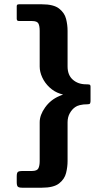

<svg xmlns="http://www.w3.org/2000/svg" viewBox="-20 -764 477 895"><path d="M58 85V58Q58 41 64 37Q70 33 84 33H129Q153 33 159 20.5Q165 8 165 -13V-194Q165 -228 190.5 -263.5Q216 -299 256 -316Q261 -318 265.5 -320Q270 -322 274 -323Q271 -324 268 -325Q265 -326 261 -327Q233 -336 211 -356.5Q189 -377 177 -403Q165 -429 165 -454V-620Q165 -643 159 -654.5Q153 -666 129 -666H69Q62 -666 60 -669.5Q58 -673 58 -676V-735Q58 -739 60 -741.5Q62 -744 69 -744H175Q230 -744 255.5 -724Q281 -704 288 -676Q295 -648 295 -620V-454Q295 -414 319.5 -392.5Q344 -371 381 -371Q393 -371 397.5 -369.5Q402 -368 402 -361V-293Q402 -287 400 -282.5Q398 -278 390 -278Q367 -278 352 -274Q337 -270 331 -265Q316 -255 305.5 -236.5Q295 -218 295 -194V-13Q295 14 288 42.5Q281 71 255.5 91Q230 111 175 111H84Q68 111 63 106Q58 101 58 85Z"/></svg>

Font: Glory
Style: Bold
Weight: 700
Designer: Robert Leuschke
Foundry: Robert Leuschke
Version: Version 1.011